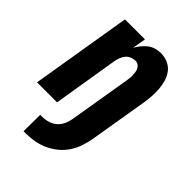

<svg xmlns="http://www.w3.org/2000/svg" viewBox="-218 -624 936 936"><g transform="rotate(45 250.0 -156.5)"><path d="M122 215 123 101H137Q157 101 177 95Q197 89 213 75Q229 61 237.5 42Q246 23 249 4L302 -314Q304 -325 305 -335Q306 -345 305.5 -355.5Q305 -366 303.5 -376Q302 -386 297 -394.5Q292 -403 284 -408.5Q276 -414 265 -414Q252 -414 238.5 -408.5Q225 -403 216 -392.5Q207 -382 202 -369Q197 -356 194 -342L138 0H0L86 -520H224L212 -450Q221 -466 233 -481Q245 -496 259.5 -507Q274 -518 291.5 -523Q309 -528 326 -528Q352 -528 375 -518Q398 -508 412.5 -489Q427 -470 434 -446.5Q441 -423 443 -398Q445 -373 443 -347Q441 -321 437 -295L387 4Q382 32 372.5 60.5Q363 89 346 114.5Q329 140 304.5 160Q280 180 252 192.5Q224 205 195 210Q166 215 137 215Z"/></g></svg>

Font: Iosevka Heavy Oblique
Style: Regular
Weight: 900
Italic angle: -9°
Monospace: yes
Designer: Belleve Invis
Foundry: Belleve Invis
Version: Version 32.5.0; ttfautohint (v1.8.4)